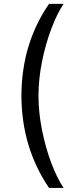

<svg xmlns="http://www.w3.org/2000/svg" viewBox="-20 -757 381 977"><path d="M125.5 -522.5C101.7 -445 89.5 -360.7 88.9 -269.5C89.5 -179 101.7 -95.1 125.5 -17.6C149.3 59.9 183.9 132.2 229.5 199.2H303.7C281.6 166.7 260.7 124.5 241.2 72.8C221.7 21 205.9 -35 193.8 -95.2C181.8 -155.4 175.8 -213.5 175.8 -269.5C175.8 -325.5 181.8 -383.5 193.8 -443.4C205.9 -503.3 221.7 -559.1 241.2 -610.8C260.7 -662.6 281.6 -704.8 303.7 -737.3H229.5C183.9 -671.5 149.3 -599.9 125.5 -522.5Z"/></svg>

Font: Pretendard Variable
Style: Regular
Weight: 400
Designer: Base glyphs from Inter by Rasmus Andersson; Hangeul glyphs from Noto Sans CJK(Source Han Sans) by Jang Soo-young and Kan
Foundry: Kil Hyung-jin
Version: Version 1.309;Glyphs 3.2 (3225)